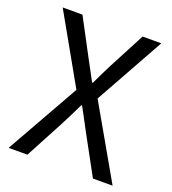

<svg xmlns="http://www.w3.org/2000/svg" viewBox="-134 -835 840 936"><g transform="rotate(20 286.5 -366.5)"><path d="M17.3 0 231 -378.7 30.7 -733.4H133.3L233 -545.7Q247.2 -520.3 260 -495.5Q272.8 -470.7 290.6 -438.4H294.6Q310.1 -470.7 321.8 -495.5Q333.5 -520.3 346.9 -545.7L445.4 -733.4H542.3L342.4 -374.4L556.6 0H454.5L346.5 -198.1Q332.3 -225.2 316.6 -254.2Q301 -283.2 283 -316.6H279Q262.9 -283.2 248.6 -254.2Q234.3 -225.2 220 -198.1L114.6 0Z"/></g></svg>

Font: Noto Sans HK Thin
Style: Regular
Weight: 100
Designer: Ryoko NISHIZUKA 西塚涼子 (kana, bopomofo & ideographs); Paul D. Hunt (Latin, Greek & Cyrillic); Sandoll Communications 산돌커뮤니
Foundry: Adobe
Version: Version 2.004-H2;hotconv 1.0.118;makeotfexe 2.5.65603